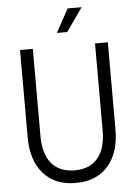

<svg xmlns="http://www.w3.org/2000/svg" viewBox="-61 -953 721 1015"><g transform="rotate(-5 300.0 -445.5)"><path d="M300 16Q190 16 128.5 -54Q67 -124 67 -248V-710H135V-248Q135 -152 177.5 -101.5Q220 -51 300 -51Q380 -51 422.5 -101.5Q465 -152 465 -248V-710H533V-248Q533 -124 471.5 -54Q410 16 300 16ZM269 -783 337 -907H411L324 -783Z"/></g></svg>

Font: Geist Mono Light
Style: Regular
Weight: 300
Monospace: yes
Designer: Basement.studio, Andrés Briganti, Mateo Zaragoza
Foundry: Basement.studio, Vercel, Andrés Briganti, Guido Ferreyra, Mateo Zaragoza
Version: Version 1.500; ttfautohint (v1.8.4.7-5d5b)